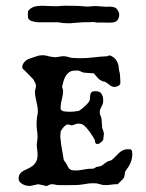

<svg xmlns="http://www.w3.org/2000/svg" viewBox="-20 -629 498 654"><path d="M43.5 -21Q43.5 -31.2 48.3 -37.4Q53.2 -43.5 60.3 -47.4Q67.4 -51.3 75.7 -54.9Q84 -58.6 91.1 -64Q98.1 -69.3 103 -78.1Q107.9 -86.9 107.9 -101.6Q107.9 -105.5 107.9 -109.1Q107.9 -112.8 106.9 -116.7Q105.5 -125.5 105.5 -135.3Q105.5 -143.1 106.9 -151.4Q107.9 -155.3 107.9 -158.4Q107.9 -161.6 107.9 -165.5Q107.9 -170.9 107.4 -175.3Q106.9 -179.7 106 -185.1Q105.5 -190.4 105 -196.3Q104.5 -202.1 104.5 -208Q104.5 -213.4 105 -218.5Q105.5 -223.6 106 -229Q106.9 -234.4 107.9 -239.5Q108.9 -244.6 108.9 -250Q108.9 -258.8 107.2 -267.8Q105.5 -276.9 103.5 -285.6Q101.6 -293 100.3 -301Q99.1 -309.1 99.1 -316.9Q99.1 -319.8 99.6 -322.5Q100.1 -325.2 101.1 -327.6Q102.5 -332.5 102.5 -337.9Q102.5 -338.4 102.3 -338.6Q102.1 -338.9 102.1 -339.8V-341.3Q101.6 -342.8 100.3 -345.5Q99.1 -348.1 97.7 -350.8Q96.2 -353.5 95 -356Q93.8 -358.4 93.3 -358.9Q91.3 -360.8 86.4 -366Q81.5 -371.1 76.2 -376.7Q70.8 -382.3 65.7 -387.2Q60.5 -392.1 58.6 -393.6Q58.1 -394.5 56.9 -396.5Q55.7 -398.4 55.7 -399.4Q55.7 -409.2 63 -417.5Q70.3 -425.8 78.1 -428.2Q81.5 -429.7 87.2 -431.6Q92.8 -433.6 98.4 -435.3Q104 -437 108.4 -438.5Q112.8 -439.9 113.8 -439.9Q114.7 -439.9 118.7 -440.4Q122.6 -440.9 124.5 -440.9Q131.3 -440.9 137.5 -439.5Q143.6 -438 149.9 -436.5Q153.8 -436 158.2 -435.1Q162.6 -434.1 167 -434.1Q171.4 -434.1 174.8 -434.6Q178.2 -435.1 182.1 -436Q185.5 -436.5 189 -437Q192.4 -437.5 196.3 -437.5Q205.6 -437.5 213.4 -434.6Q221.2 -431.6 229.5 -431.6Q230 -431.6 232.9 -431.4Q235.8 -431.2 239.5 -431.2Q243.2 -431.2 246.8 -430.9Q250.5 -430.7 252.9 -430.7Q276.4 -430.7 299.6 -433.6Q322.8 -436.5 346.2 -437.5Q348.6 -439.5 350.3 -439.7Q352.1 -439.9 355.5 -439.9Q368.2 -434.6 374.5 -425.8Q380.9 -417 383.8 -405.3Q383.8 -404.3 384 -401.4Q384.3 -398.4 384.8 -395Q385.3 -391.6 385.7 -388.7Q386.2 -385.7 386.7 -385.3Q386.7 -384.8 387.2 -383.5Q387.7 -382.3 388.2 -378.2Q388.7 -374 389.2 -366.7Q389.6 -359.4 390.1 -347.2Q390.1 -340.8 383.5 -336.9Q377 -333 371.6 -333Q366.2 -333 362.8 -334Q359.4 -335 356.4 -336.9Q353.5 -338.9 350.6 -341.6Q347.7 -344.2 343.3 -347.2Q342.8 -347.2 340.6 -348.4Q338.4 -349.6 337.4 -350.6Q336.9 -350.6 333 -351.3Q329.1 -352.1 328.1 -353Q318.4 -356.9 312.7 -364Q307.1 -371.1 299.3 -379.4Q296.9 -379.4 291.7 -379.6Q286.6 -379.9 280.5 -380.4Q274.4 -380.9 269 -381.3Q263.7 -381.8 261.7 -382.8Q260.7 -382.8 255.9 -385.3Q251 -387.7 249.5 -387.7Q249 -388.7 243.9 -388.7Q238.8 -388.7 236.3 -388.7Q226.6 -388.7 219.7 -385.3Q212.9 -381.8 208 -376Q203.1 -370.1 200 -362.5Q196.8 -355 194.8 -347.2Q194.8 -346.2 193.6 -341.3Q192.4 -336.4 191.4 -334.5Q191.4 -333.5 192.1 -331.8Q192.9 -330.1 194.8 -320.8Q194.8 -305.7 190.7 -290.8Q186.5 -275.9 186.5 -260.3Q186.5 -255.9 189.5 -253.4Q192.4 -251 196.5 -250Q200.7 -249 205.3 -248.8Q210 -248.5 213.4 -248.5H224.6Q227.1 -248.5 231.2 -249Q235.4 -249.5 239.3 -250Q243.2 -250.5 246.3 -251Q249.5 -251.5 249.5 -252Q250 -252 252.4 -253.7Q254.9 -255.4 257.6 -257.6Q260.3 -259.8 263.2 -262.2Q266.1 -264.6 267.6 -266.1Q269 -267.6 271.2 -269.5Q273.4 -271.5 275.6 -273.7Q277.8 -275.9 279.5 -277.8Q281.2 -279.8 281.7 -280.3Q286.1 -286.1 286.4 -293Q286.6 -299.8 287.4 -305.4Q288.1 -311 291.5 -314.7Q294.9 -318.4 305.7 -318.4Q319.8 -318.4 325.7 -309.6Q331.5 -300.8 331.5 -287.1Q331.5 -278.8 329.6 -273.9Q327.6 -269 325.4 -265.1Q323.2 -261.2 321.5 -256.8Q319.8 -252.4 319.8 -245.6Q319.8 -239.3 322.3 -235.1Q324.7 -231 325.7 -225.6L328.1 -193.4Q328.6 -192.9 329.3 -190.4Q330.1 -188 331.1 -184.8Q332 -181.6 333 -178.5Q334 -175.3 334 -173.3Q333.5 -170.9 333.3 -167.5Q333 -164.1 332.5 -160.6Q332 -156.7 331.5 -152.8Q331.1 -151.4 329.1 -149.2Q327.1 -147 324.5 -144.8Q321.8 -142.6 318.8 -140.6Q315.9 -138.7 314 -138.7Q312 -138.7 309.1 -138.9Q306.2 -139.2 305.7 -141.1Q304.7 -142.1 303.7 -147Q302.7 -151.9 302.7 -152.8Q300.3 -157.2 296.4 -163.6Q292.5 -169.9 287.6 -177Q282.7 -184.1 276.9 -190.9Q271 -197.8 265.1 -202.6Q259.8 -206.5 253.7 -207.3Q247.6 -208 243.7 -208L224.6 -201.7Q223.6 -201.7 220 -203.1Q216.3 -204.6 214.8 -204.6H212.9Q211.9 -204.6 211.4 -204.8Q210.9 -205.1 210 -205.1Q207.5 -205.1 203.6 -202.1Q199.7 -199.2 196 -195.1Q192.4 -190.9 189.5 -186.5Q186.5 -182.1 186.5 -179.2Q186.5 -178.2 186 -173.1Q185.5 -168 185.5 -164.6Q185.5 -163.6 185.5 -161.6Q185.5 -159.7 186 -157.7Q186 -155.8 186.5 -152.8Q186.5 -148.9 188 -138.9Q189.5 -128.9 191.4 -117.9Q193.4 -106.9 195.1 -96.9Q196.8 -86.9 197.3 -83Q204.1 -75.7 207 -69.6Q210 -63.5 212.6 -58.6Q215.3 -53.7 220.5 -51Q225.6 -48.3 236.8 -48.3Q249 -48.3 261 -50.8Q272.9 -53.2 285.2 -54.2H296.9Q297.9 -54.2 302.5 -56.6Q307.1 -59.1 308.1 -60.1L319.8 -62.5Q321.8 -63.5 325 -64.2Q328.1 -64.9 328.1 -65.9Q329.6 -66.9 335.4 -71.5Q341.3 -76.2 343.3 -76.7Q348.1 -80.6 353.5 -81.3Q358.9 -82 362.8 -85.9Q368.7 -90.8 374.3 -96.9Q379.9 -103 385.7 -108.4Q391.6 -113.8 398.7 -117.2Q405.8 -120.6 414.6 -120.6H424.8Q428.7 -118.2 429.7 -113.8Q430.7 -109.4 430.7 -105Q430.7 -82.5 418.5 -62.5Q418.5 -62 416.7 -59.6Q415 -57.1 412.8 -54.2Q410.6 -51.3 408.9 -48.6Q407.2 -45.9 406.7 -44.9Q406.2 -44.4 405.8 -42Q405.3 -39.6 405 -36.6Q404.8 -33.7 404.3 -31Q403.8 -28.3 403.3 -27.8Q403.3 -26.9 402.6 -24.9Q401.9 -22.9 400.9 -22Q399.9 -20.5 397.2 -17.6Q394.5 -14.6 391.1 -11.5Q387.7 -8.3 384.8 -5.4Q381.8 -2.4 380.9 -1.5H376.5Q367.7 -1.5 358.9 0Q348.6 1.5 338.4 1.5Q328.1 1.5 319.8 -1.7Q311.5 -4.9 299.3 -4.9Q296.9 -4.9 291.5 -4.6Q286.1 -4.4 285.2 -4.4L262.2 -1Q251.5 1 240.2 1.2Q229 1.5 217.8 1.5H182.1Q174.3 1.5 168.5 0Q162.6 -1.5 155.8 -1.5Q150.9 -1.5 146.2 1.5Q141.6 4.4 137.2 4.4L110.4 -1.5Q109.9 -1.5 106.4 -0.7Q103 0 98.6 1Q94.2 2 89.4 2.9Q84.5 3.9 81.5 4.4Q75.7 4.4 69.1 2.9Q62.5 1.5 56.9 -1.7Q51.3 -4.9 47.4 -9.5Q43.5 -14.2 43.5 -21ZM74.7 -580.6Q74.7 -590.3 77.6 -594Q80.6 -597.7 87.4 -602.1Q94.2 -606.4 104.2 -607.9Q114.3 -609.4 124 -609.4Q133.8 -609.4 143.8 -608.6Q153.8 -607.9 165.5 -607.9H178.2Q181.2 -608.4 183.8 -608.6Q186.5 -608.9 189.9 -609.1Q193.4 -609.4 198.7 -609.4Q204.1 -609.4 212.4 -609.4Q226.1 -609.4 234.6 -609.1Q243.2 -608.9 249.8 -608.6Q256.3 -608.4 262.5 -607.7Q268.6 -606.9 277.8 -606.4Q279.3 -606.4 284.2 -606.9Q289.1 -607.4 290 -607.4Q293 -607.4 295.9 -607.9Q298.3 -607.9 300.8 -608.2Q303.2 -608.4 305.2 -608.4Q306.6 -608.4 309.1 -608.2Q311.5 -607.9 314 -607.9Q316.9 -607.4 320.3 -607.4L333.5 -606.4Q335.9 -606 338.1 -606Q340.3 -606 341.3 -606Q344.7 -606 347.4 -606.2Q350.1 -606.4 354 -606.4Q363.8 -606.4 370.8 -603.5Q377.9 -600.6 380.9 -593.8Q381.8 -593.8 384 -588.4Q386.2 -583 386.2 -581.5Q386.2 -571.8 383.5 -565.9Q380.9 -560.1 376.5 -556.9Q372.1 -553.7 365.7 -552.7Q359.4 -551.8 352.1 -551.8Q347.2 -551.8 342 -552Q336.9 -552.2 331.5 -552.2H309.6Q308.1 -552.2 301.8 -553.5Q295.4 -554.7 293.9 -554.7Q294.4 -554.7 295.7 -554.4Q296.9 -554.2 295.2 -554Q293.5 -553.7 286.1 -553.5Q278.8 -553.2 262.2 -553.2L219.2 -549.8Q218.3 -549.8 214.4 -549.8Q210.4 -549.8 205.3 -550Q200.2 -550.3 195.3 -550.5Q190.4 -550.8 188.5 -551.8Q183.1 -551.8 181.4 -552.5Q179.7 -553.2 179.2 -553.2H141.6H107.9Q107.4 -553.2 104.2 -553.7Q101.1 -554.2 96.7 -554.9Q92.3 -555.7 88.1 -557.1Q84 -558.6 81.1 -561Q76.2 -564.5 75.4 -570.1Q74.7 -575.7 74.7 -580.6Z"/></svg>

Font: IM FELL English SC
Style: Regular
Weight: 400
Designer: Igino Marini
Foundry: Igino Marini
Version: 3.00